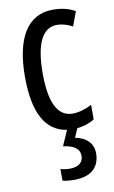

<svg xmlns="http://www.w3.org/2000/svg" viewBox="-89 -594 525 882"><g transform="rotate(-10 173.5 -153.5)"><path d="M304 137C304 92 275 61 221 50L239 9C266 6 297 -3 320 -18V-86C289 -70 259 -61 230 -61C161 -61 126 -129 126 -266C126 -404 161 -475 229 -475C252 -475 276 -468 301 -455L326 -522C298 -538 265 -547 223 -547C101 -547 43 -441 43 -265C43 -98 92 -7 191 8L160 79C208 86 236 102 236 137C236 166 216 186 173 186C158 186 143 184 130 180V234C143 238 162 240 186 240C260 240 304 204 304 137Z"/></g></svg>

Font: Noto Sans Sinhala ExtraCondensed
Style: Regular
Weight: 400
Width: 2
Designer: Jelle Bosma - Monotype Design Team
Foundry: Monotype Imaging Inc.
Version: Version 2.006